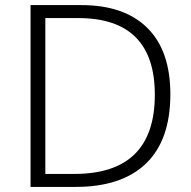

<svg xmlns="http://www.w3.org/2000/svg" viewBox="-20 -734 751 754"><path d="M649 -364Q649 -184 553.5 -92Q458 0 277 0H100V-714H299Q468 -714 558.5 -624.5Q649 -535 649 -364ZM588 -362Q588 -663 287 -663H158V-51H272Q588 -51 588 -362Z"/></svg>

Font: Noto Sans Light
Style: Regular
Weight: 300
Designer: Monotype Design Team
Foundry: Monotype Imaging Inc.
Version: Version 2.007